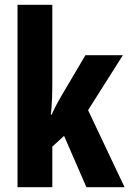

<svg xmlns="http://www.w3.org/2000/svg" viewBox="-20 -780 539 800"><path d="M198 -442V-760H53V0H198V-169L247 -214L340 0H499L347 -321L492 -550H336L235 -379C223 -359 208 -331 195 -302H192C197 -347 198 -394 198 -442Z"/></svg>

Font: Noto Sans Arabic UI XCn XBd
Style: Regular
Weight: 800
Width: 2
Designer: Monotype Design Team, Nadine Chahine and Nizar Qandah
Foundry: Monotype Imaging Inc.
Version: Version 2.010